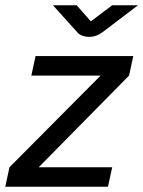

<svg xmlns="http://www.w3.org/2000/svg" viewBox="-33 -709 544 729"><path d="M-13 0 3 -74 349 -422H86L102 -496H473L457 -422L114 -74H393L377 0ZM305 -569Q292 -569 279.5 -573.5Q267 -578 259 -588L168 -689H258L312 -628L393 -689H491L358 -588Q333 -569 305 -569Z"/></svg>

Font: Atkinson Hyperlegible Next
Style: Italic
Weight: 400
Italic angle: -12°
Designer: Elliott Scott, Megan Eiswerth, Linus Boman, Theodore Petrosky, Letters from Sweden
Foundry: Applied Design Works, Letters from Sweden
Version: Version 2.001